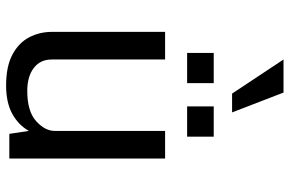

<svg xmlns="http://www.w3.org/2000/svg" viewBox="-182 -769 962 638"><g transform="rotate(90 299.0 -450.0)"><path d="M264.2 10.7Q200.7 10.7 161.4 -10.3Q122.1 -31.2 104 -65.9Q85.9 -100.6 85.9 -141.6V-517.6H177.7V-141.1Q177.7 -102.5 206.1 -81.1Q234.4 -59.6 282.2 -59.6Q349.6 -59.6 382.3 -88.9Q415 -118.2 415 -150.9V-517.6H506.8V0H424.8L415 -64.9Q395.5 -30.3 358.2 -9.8Q320.8 10.7 264.2 10.7ZM155.8 -679.2H256.3V-590.8H155.8ZM333.5 -679.2H434.1V-590.8H333.5ZM287.6 -911.1 353.5 -740.2H291L177.7 -911.1Z"/></g></svg>

Font: Monda
Style: Regular
Weight: 400
Designer: Vernon Adams
Foundry: Vernon Adams
Version: Version 2.100; ttfautohint (v1.8.3)